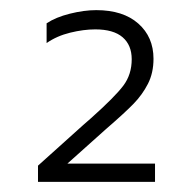

<svg xmlns="http://www.w3.org/2000/svg" viewBox="-20 -729 381 379"><path d="M55 -402 144 -482 160 -496Q207 -538 223.5 -560Q240 -582 240 -612Q240 -640 222 -655.5Q204 -671 168 -671Q145 -671 118.5 -664.5Q92 -658 72 -644V-683Q90 -695 118 -702Q146 -709 170 -709Q223 -709 253 -682.5Q283 -656 283 -613Q283 -585 272 -563.5Q261 -542 243.5 -524Q226 -506 189 -474L113 -406H286V-370H55Z"/></svg>

Font: Prompt ExtraLight
Style: Regular
Weight: 275
Designer: Katatrad Team
Foundry: CadsonDemak
Version: Version 1.000